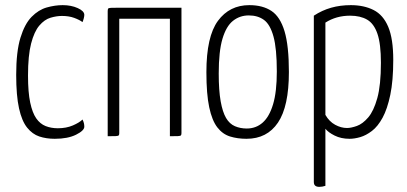

<svg xmlns="http://www.w3.org/2000/svg" viewBox="-20 -530 1585 747"><path d="M193 10Q160 10 133 1Q106 -8 85.5 -33.5Q65 -59 54 -108.5Q43 -158 43 -239Q43 -329 59.5 -383Q76 -437 103 -464.5Q130 -492 162 -501Q194 -510 224 -510Q257 -510 282.5 -498.5Q308 -487 308 -472Q308 -467 306 -459Q304 -451 301 -444Q289 -453 268.5 -460.5Q248 -468 221 -468Q200 -468 176.5 -461Q153 -454 133 -430.5Q113 -407 101 -360.5Q89 -314 89 -236Q89 -171 97.5 -131Q106 -91 121 -69.5Q136 -48 157.5 -39.5Q179 -31 205 -31Q238 -31 263.5 -42Q289 -53 301 -65Q305 -57 306.5 -50.5Q308 -44 308 -37Q308 -22 276 -6Q244 10 193 10Z M399 0V-486Q399 -493 400.5 -496Q402 -499 411.5 -499.5Q421 -500 444 -500H686V-12Q686 -6 684 -3.5Q682 -1 673 -0.5Q664 0 641 0V-457H444V-12Q444 -6 442 -3.5Q440 -1 430.5 -0.5Q421 0 399 0Z M939 10Q904 10 875 1Q846 -8 825.5 -34.5Q805 -61 794 -112.5Q783 -164 783 -249Q783 -388 828 -449Q873 -510 950 -510Q1002 -510 1036 -487.5Q1070 -465 1087 -408.5Q1104 -352 1104 -250Q1104 -116 1061.5 -53Q1019 10 939 10ZM940 -30Q976 -30 1002 -53Q1028 -76 1042.5 -124.5Q1057 -173 1057 -252Q1057 -341 1044 -388Q1031 -435 1007 -452.5Q983 -470 948 -470Q913 -470 886.5 -449Q860 -428 845.5 -379Q831 -330 831 -244Q831 -178 838.5 -136Q846 -94 859.5 -71Q873 -48 894 -39Q915 -30 940 -30Z M1222 197Q1212 197 1206.5 192.5Q1201 188 1201 178V-469Q1233 -490 1268.5 -500Q1304 -510 1345 -510Q1396 -510 1433.5 -491Q1471 -472 1490.5 -425.5Q1510 -379 1510 -297Q1510 -216 1498.5 -161Q1487 -106 1468.5 -72Q1450 -38 1427 -20.5Q1404 -3 1381.5 3.5Q1359 10 1340 10Q1307 10 1282 -2.5Q1257 -15 1246 -29V193Q1240 195 1234 196Q1228 197 1222 197ZM1330 -32Q1346 -32 1368.5 -40Q1391 -48 1412.5 -73Q1434 -98 1448 -148.5Q1462 -199 1462 -286Q1462 -359 1448.5 -398.5Q1435 -438 1408.5 -453.5Q1382 -469 1342 -469Q1288 -469 1246 -442V-83Q1261 -57 1284 -44.5Q1307 -32 1330 -32Z"/></svg>

Font: Yanone Kaffeesatz Light
Style: Regular
Weight: 300
Designer: Yanone (Cyrillic: Daniel Pouzeot, Huerta Tipografica, and Cyreal)
Foundry: Yanone
Version: Version 2.003